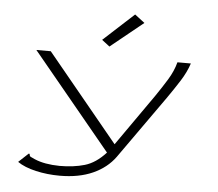

<svg xmlns="http://www.w3.org/2000/svg" viewBox="-57 -746 1114 983"><g transform="rotate(5 500.0 -254.0)"><path d="M285 174Q221 174 162 160.5Q103 147 67 122L111 81L119 74L123 79Q123 88 129.5 91Q136 94 151 101Q202 123 280 124Q352 124 408.5 107.5Q465 91 516 35L110 -457H184L551 -11L736 -275Q767 -320 795 -365.5Q823 -411 835 -457H904Q889 -411 859 -364Q829 -317 796 -270L568 52Q526 110 454.5 142Q383 174 285 174ZM481 -507 441 -538 598 -682 649 -643Z"/></g></svg>

Font: Inconsolata UltraExpanded Light
Style: Regular
Weight: 300
Width: 9
Monospace: yes
Designer: Raph Levien, Cyreal, Brenton Simpson
Foundry: Raph Levien, Cyreal, Google
Version: Version 3.001; ttfautohint (v1.8.2.53-6de2)